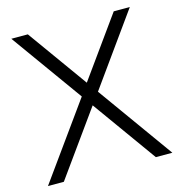

<svg xmlns="http://www.w3.org/2000/svg" viewBox="-107 -816 858 911"><g transform="rotate(-15 322.5 -360.0)"><path d="M321 -315 95 0H17L282 -369L30 -720H111L322 -426L533 -720H612L362 -371L628 0H547Z"/></g></svg>

Font: Aspekta 300
Style: Regular
Weight: 300
Designer: Ivo Dolenc
Version: Version 2.000